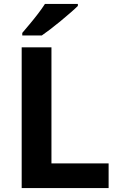

<svg xmlns="http://www.w3.org/2000/svg" viewBox="-20 -954 605 974"><path d="M90 0V-714H241V-125H531V0ZM375 -924Q361 -910 338 -890Q315 -870 288.5 -848Q262 -826 236.5 -806.5Q211 -787 192 -774H93V-787Q109 -806 130.5 -831.5Q152 -857 173 -884.5Q194 -912 208 -934H375Z"/></svg>

Font: Noto Sans Sundanese
Style: Bold
Weight: 700
Version: Version 2.003